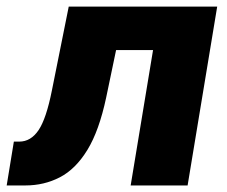

<svg xmlns="http://www.w3.org/2000/svg" viewBox="-56 -566 693 586"><path d="M-35.6 0 -13.7 -133.8H2.9Q38.1 -133.8 61.8 -168.9Q85.4 -204.1 102.5 -290.5L153.8 -545.9H606.9L516.6 0H342.8L411.1 -413.1H298.3L268.1 -268.6Q246.6 -167 210.7 -108.4Q174.8 -49.8 126.7 -24.9Q78.6 0 21.5 0Z"/></svg>

Font: Inter Extra Bold
Style: Italic
Weight: 800
Italic angle: -9.39999°
Designer: Rasmus Andersson
Foundry: rsms
Version: Version 4.000;git-3c8e0fc